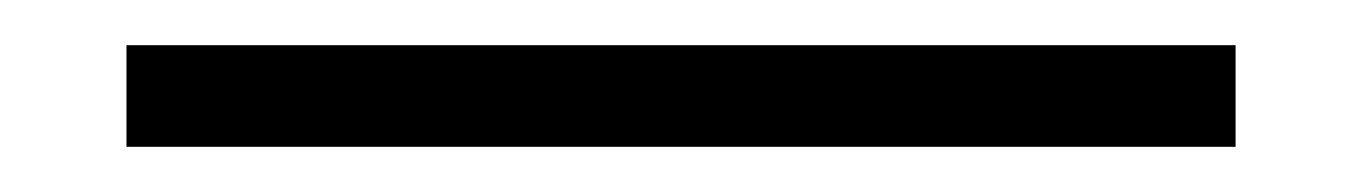

<svg xmlns="http://www.w3.org/2000/svg" viewBox="-20 59 602 85"><path d="M36 124H527V79H36Z"/></svg>

Font: Glow Sans SC Normal Light
Style: Regular
Weight: 300
Designer: Ryoko NISHIZUKA (kana, bopomofo & ideographs); Paul D. Hunt (Latin, Greek & Cyrillic); Sandoll Communications, Soo-young
Version: Version 0.93